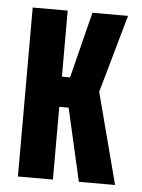

<svg xmlns="http://www.w3.org/2000/svg" viewBox="-45 -597 469 634"><g transform="rotate(5 189.0 -280.0)"><path d="M38 0V-560H154V-341H181L236 -560H354L281 -302L360 0H240L185 -241H154V0Z"/></g></svg>

Font: Tektur Condensed Medium
Style: Regular
Weight: 500
Width: 3
Designer: Adam Jagosz
Foundry: Adam Jagosz
Version: Version 1.005;gftools[0.9.30]